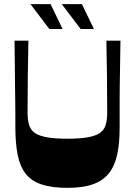

<svg xmlns="http://www.w3.org/2000/svg" viewBox="-20 -896 650 926"><path d="M305 10Q230 10 180.5 -6.5Q131 -23 103.5 -58.5Q76 -94 65 -150Q54 -206 54 -285Q54 -315 54 -344Q54 -373 53.5 -406Q53 -439 52.5 -480.5Q52 -522 51.5 -576Q51 -630 50 -700H117Q115 -613 114 -526.5Q113 -440 113 -353Q113 -316 121 -291.5Q129 -267 150 -253.5Q171 -240 208.5 -233.5Q246 -227 305 -227Q364 -227 401.5 -233.5Q439 -240 460 -253.5Q481 -267 489 -291.5Q497 -316 497 -353Q497 -440 496 -526.5Q495 -613 493 -700H561Q560 -629 559 -574.5Q558 -520 557.5 -478.5Q557 -437 557 -403Q557 -369 557 -339.5Q557 -310 557 -279Q557 -204 545 -149.5Q533 -95 504.5 -59.5Q476 -24 427.5 -7Q379 10 305 10ZM369 -756 278 -876H375L433 -756ZM218 -756 127 -876H224L282 -756Z"/></svg>

Font: Ojuju
Style: Bold
Weight: 700
Designer: Chisaokwu Joboson, Mirko Velimirovic
Foundry: Udi Foundry
Version: Version 1.000